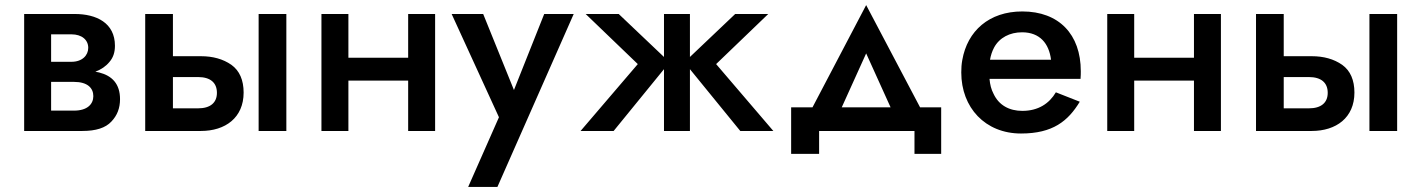

<svg xmlns="http://www.w3.org/2000/svg" viewBox="-20 -515 5583 755"><path d="M75 -460V0H304C357 0 395 -12 418 -37C441 -61 452 -90 452 -125C452 -185 421 -217 370 -230C365 -231 360 -232 355 -233C378 -242 396 -254 410 -271C425 -288 432 -309 432 -335C432 -425 359 -460 274 -460ZM181 -272V-380H261C302 -380 327 -358 327 -327C327 -297 303 -272 261 -272ZM181 -80V-193H271C324 -193 347 -169 347 -137C347 -106 324 -80 271 -80Z M997 -460V0H1106V-460ZM551 -460V0H770C866 0 938 -52 938 -151C938 -200 922 -237 890 -260C857 -283 817 -294 770 -294H660V-460ZM660 -89V-212H759C807 -212 833 -190 833 -150C833 -111 807 -89 759 -89Z M1585 -460V-288H1350V-460H1244V0H1350V-198H1585V0H1691V-460Z M2236 -460H2120L2001 -161L1880 -460H1756L1942 -54L1821 220H1936Z M2871 -460 2693 -291V-460H2591V-291L2413 -460H2283L2488 -263L2263 0H2393L2591 -243V0H2693V-243L2891 0H3021L2796 -263L3001 -460Z M3576 0V90H3681V-93H3598L3386 -495L3175 -93H3091V90H3201V0ZM3386 -305 3482 -93H3290Z M4132 -152C4106 -108 4063 -79 4000 -79C3949 -79 3908 -101 3887 -146C3878 -163 3873 -182 3871 -205H4229C4230 -217 4230 -227 4230 -235C4230 -380 4144 -470 4000 -470C3869 -470 3784 -393 3764 -279C3761 -263 3760 -247 3760 -230C3760 -92 3854 10 3995 10C4120 10 4180 -39 4226 -115ZM3873 -280C3876 -297 3881 -313 3889 -328C3910 -367 3951 -388 3999 -388C4069 -388 4105 -344 4113 -280Z M4675 -460V-288H4440V-460H4334V0H4440V-198H4675V0H4781V-460Z M5365 -460V0H5474V-460ZM4919 -460V0H5138C5234 0 5306 -52 5306 -151C5306 -200 5290 -237 5258 -260C5225 -283 5185 -294 5138 -294H5028V-460ZM5028 -89V-212H5127C5175 -212 5201 -190 5201 -150C5201 -111 5175 -89 5127 -89Z"/></svg>

Font: Jost Medium
Style: Regular
Weight: 500
Version: Version 3.710